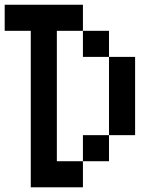

<svg xmlns="http://www.w3.org/2000/svg" viewBox="-20 -798 707 818"><path d="M555.6 -222.2H444.4V-555.6H555.6ZM333.3 -777.8V-666.7H222.2V-111.1H333.3V0H111.1V-666.7H0V-777.8ZM444.4 -111.1H333.3V-222.2H444.4ZM444.4 -555.6H333.3V-666.7H444.4Z"/></svg>

Font: Pixeloid Mono
Style: Regular
Weight: 400
Monospace: yes
Designer: GGBotNet
Foundry: GGBotNet
Version: 0.5